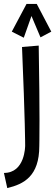

<svg xmlns="http://www.w3.org/2000/svg" viewBox="-67 -743 281 977"><path d="M133 0C133 0 134 -38 134 -131C134 -212 133 -335 130 -511L45 -504C61 -128 61 -3 61 -3C61 1 61 137 -47 137L-30 214C54 194 133 154 133 0ZM194 -582 120 -723H68L-7 -582L54 -551L105 -695H79L139 -553Z"/></svg>

Font: Englebert
Style: Regular
Weight: 400
Designer: Astigmatic (AOETI)
Foundry: Astigmatic (AOETI)
Version: Version 1.000